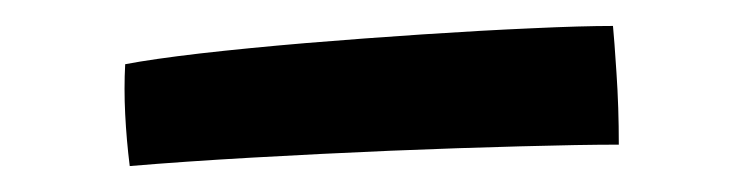

<svg xmlns="http://www.w3.org/2000/svg" viewBox="-20 -716 580 148"><path d="M457 -604.5Q427.5 -604.5 381 -603.2Q334.5 -602 280.8 -599.8Q227 -597.5 174.2 -594.5Q121.5 -591.5 80 -588Q77.5 -608 76.5 -628Q75.5 -648 76.5 -666.5Q97.5 -670.5 134.2 -674.8Q171 -679 215.8 -682.8Q260.5 -686.5 305.8 -689.5Q351 -692.5 389.8 -694.2Q428.5 -696 452.5 -696Q453.5 -686 455.2 -659.8Q457 -633.5 457 -604.5Z"/></svg>

Font: Grandstander Thin SemiBold
Style: Regular
Weight: 600
Version: Version 1.200